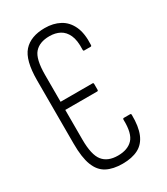

<svg xmlns="http://www.w3.org/2000/svg" viewBox="-169 -737 710 818"><g transform="rotate(-30 186.0 -327.5)"><path d="M188 6Q141 6 110 -10.5Q79 -27 64 -66Q49 -105 49 -172V-484Q49 -583 84 -622Q119 -661 188 -661Q230 -661 261.5 -644Q293 -627 309.5 -591.5Q326 -556 323 -500Q323 -494 318 -494H286Q282 -494 282 -501Q284 -546 272 -572Q260 -598 238.5 -609.5Q217 -621 188 -621Q139 -621 114.5 -593Q90 -565 90 -487V-355H247Q252 -355 252 -349V-321Q252 -315 247 -315H90V-169Q90 -94 114 -64Q138 -34 188 -34Q236 -34 261 -60.5Q286 -87 284 -154Q284 -161 289 -161H320Q325 -161 325 -155Q326 -98 311 -62Q296 -26 265 -10Q234 6 188 6Z"/></g></svg>

Font: Sofia Sans Extra Condensed Light
Style: Regular
Weight: 300
Designer: Botio Nikoltchev, Ani Petrova
Foundry: lettersoup
Version: Version 4.101